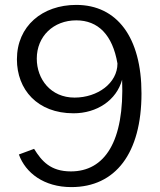

<svg xmlns="http://www.w3.org/2000/svg" viewBox="-20 -753 651 783"><path d="M271 10C451 10 557 -128 557 -372C557 -601 457 -733 291 -733C153 -733 49 -647 49 -511C49 -388 132 -291 280 -291C375 -291 455 -344 478 -428C488 -174 406 -54 269 -54C186 -54 150 -96 119 -146L57 -123C84 -48 159 10 271 10ZM284 -355C187 -355 130 -430 130 -514C130 -605 198 -670 291 -670C380 -670 439 -611 459 -494C459 -414 378 -355 284 -355Z"/></svg>

Font: United Sans Light
Style: Regular
Weight: 300
Designer: Pablo Impallari, Rodrigo Fuenzalida (Modified by Dan O. Williams)
Version: Version 1.000;PS 001.000;hotconv 1.0.88;makeotf.lib2.5.64775